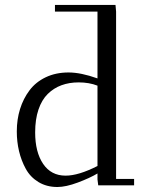

<svg xmlns="http://www.w3.org/2000/svg" viewBox="-20 -749 582 776"><path d="M47.9 -217.8Q47.9 -266.1 61 -308.3Q74.2 -350.6 99.4 -384Q124.5 -417.5 165 -436.8Q205.6 -456.1 256.8 -456.1Q307.1 -456.1 374 -432.1V-702.1H202.1V-729H446.8L449.2 -702.1V-25.9H522V0H377L374 -23.9V-47.9Q342.8 -29.3 294.4 -11.2Q246.1 6.8 211.9 6.8Q168.5 6.8 135.5 -13.2Q102.5 -33.2 84.2 -66.7Q65.9 -100.1 56.9 -138.2Q47.9 -176.3 47.9 -217.8ZM122.1 -213.9Q122.1 -134.3 154.3 -86.7Q186.5 -39.1 245.1 -39.1Q297.4 -39.1 374 -78.1V-402.8Q340.3 -416 297.9 -416Q259.8 -416 228.5 -404.5Q197.3 -393.1 173.1 -369.4Q148.9 -345.7 135.5 -306.2Q122.1 -266.6 122.1 -213.9Z"/></svg>

Font: Dehuti
Style: Book
Weight: 400
Version: Version 1.2